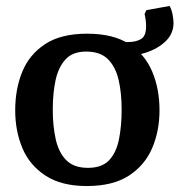

<svg xmlns="http://www.w3.org/2000/svg" viewBox="-20 -614 602 644"><path d="M271 10Q186 10 132.5 -25Q79 -60 55 -117.5Q31 -175 31 -244Q31 -316 55 -374Q79 -432 132 -466.5Q185 -501 272 -501Q360 -501 413 -466.5Q466 -432 490.5 -374Q515 -316 515 -244Q515 -175 490.5 -117.5Q466 -60 412.5 -25Q359 10 271 10ZM275 -51Q322 -51 346 -76.5Q370 -102 379 -146.5Q388 -191 388 -246Q388 -302 378 -345.5Q368 -389 342.5 -415Q317 -441 269 -441Q224 -441 200 -415Q176 -389 166.5 -345.5Q157 -302 157 -246Q157 -191 167 -146.5Q177 -102 202.5 -76.5Q228 -51 275 -51ZM370 -424V-473H410Q436 -473 453 -483Q470 -493 470 -526Q470 -545 465 -567L471 -580L549 -594Q556 -581 559 -564.5Q562 -548 562 -537Q562 -501 535.5 -475.5Q509 -450 468 -437Q427 -424 384 -424Z"/></svg>

Font: Manuale SemiBold
Style: Regular
Weight: 600
Version: Version 1.002